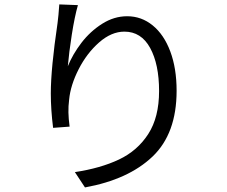

<svg xmlns="http://www.w3.org/2000/svg" viewBox="-20 -793 1017 862"><path d="M284.5 -495.5Q306.2 -549.2 345.6 -600.8Q385.1 -652.3 438.6 -686.2Q492.1 -720.1 550.9 -720.1Q615.1 -720.1 665.7 -678.8Q716.3 -637.5 744.6 -561.8Q772.9 -486.1 772.9 -385.4Q772.9 -193 664.7 -90Q556.5 13.1 361.5 48.5L316.2 -20.3Q431.2 -37.6 514.2 -76.9Q597.2 -116.2 645.7 -191.5Q694.2 -266.7 694.2 -384.2Q694.2 -504.4 654.1 -577.7Q613.9 -651 538.5 -651Q480.2 -651 425 -602.6Q369.9 -554.2 333.1 -482.2Q296.4 -410.2 290.3 -345.1Q286.6 -315.9 287.2 -288.2Q287.7 -260.5 292.5 -224.5L218.4 -219Q208.1 -300.8 208.1 -373.8Q208.1 -484.6 238.4 -689.6Q242.6 -720.8 246.2 -773.2L329.8 -770Q314.9 -717.7 302.3 -637.1Q289.7 -556.6 284.5 -495.5Z"/></svg>

Font: Min Sans VF VF
Style: Regular
Weight: 400
Designer: Jinseong-Kim, NotoSansCJK, Nunito
Foundry: Jinseong-Kim
Version: Version 1.420;Glyphs 3.1.2 (3151)